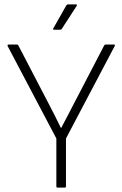

<svg xmlns="http://www.w3.org/2000/svg" viewBox="-20 -859 560 879"><path d="M244 0Q238 0 238 -6V-225L15 -648Q14 -651 15 -653Q16 -655 19 -655H58Q63 -655 64 -651L204 -382Q218 -355 232 -327.5Q246 -300 259 -273H260Q274 -300 288.5 -327Q303 -354 317 -382L457 -651Q459 -655 463 -655H502Q505 -655 506 -653Q507 -651 505 -648L282 -225V-6Q282 0 276 0ZM227 -723Q224 -723 223 -725Q222 -727 224 -729L284 -835Q287 -839 291 -839H328Q331 -839 332 -837Q333 -835 331 -832L263 -727Q261 -723 256 -723Z"/></svg>

Font: Sofia Sans ExtraLight
Style: Regular
Weight: 250
Version: Version 4.100-B